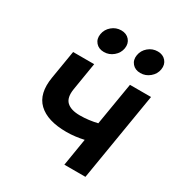

<svg xmlns="http://www.w3.org/2000/svg" viewBox="-173 -851 909 971"><g transform="rotate(30 282.0 -366.0)"><path d="M269 -148.4Q158.2 -148.4 105.5 -198.7Q52.7 -249 69.8 -350.6L97.2 -515.6H220.2L193.8 -354.5Q185.1 -301.3 209.7 -278.1Q234.4 -254.9 286.6 -254.9Q313 -254.9 337.9 -258.1Q362.8 -261.2 387.7 -267.1L429.2 -515.6H552.2L466.8 0H343.8L370.1 -160.2Q346.2 -154.8 320.6 -151.6Q294.9 -148.4 269 -148.4ZM444.3 -593.3Q413.6 -593.3 396.5 -613.3Q379.4 -633.3 384.3 -662.6Q389.2 -692.4 412.8 -712.4Q436.5 -732.4 467.3 -732.4Q497.6 -732.4 514.9 -712.4Q532.2 -692.4 527.3 -662.6Q522.5 -633.3 498.5 -613.3Q474.6 -593.3 444.3 -593.3ZM231.4 -593.3Q200.7 -593.3 183.6 -613.3Q166.5 -633.3 171.4 -662.6Q176.3 -692.4 200 -712.4Q223.6 -732.4 254.4 -732.4Q284.7 -732.4 302 -712.4Q319.3 -692.4 314.5 -662.6Q309.6 -633.3 285.6 -613.3Q261.7 -593.3 231.4 -593.3Z"/></g></svg>

Font: Inter Display SemiBold
Style: Italic
Weight: 600
Italic angle: -9.39999°
Designer: Rasmus Andersson
Foundry: rsms
Version: Version 4.000;git-a52131595